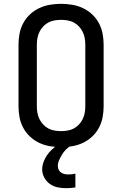

<svg xmlns="http://www.w3.org/2000/svg" viewBox="-20 -763 640 1006"><path d="M300 8Q271 8 241.5 3Q212 -2 185.5 -14.5Q159 -27 137.5 -47Q116 -67 102 -93Q88 -119 82.5 -148Q77 -177 77 -206V-529Q77 -558 82.5 -587Q88 -616 102 -642Q116 -668 137.5 -688Q159 -708 185.5 -720.5Q212 -733 241.5 -738Q271 -743 300 -743Q329 -743 358.5 -738Q388 -733 414.5 -720.5Q441 -708 462.5 -688Q484 -668 498 -642Q512 -616 517.5 -587Q523 -558 523 -529V-206Q523 -177 517.5 -148Q512 -119 498 -93Q484 -67 462.5 -47Q441 -27 414.5 -14.5Q388 -2 358.5 3Q329 8 300 8ZM300 -76Q317 -76 334.5 -79Q352 -82 367 -90Q382 -98 394 -111Q406 -124 413.5 -139.5Q421 -155 424 -172Q427 -189 427 -206V-529Q427 -546 424 -563Q421 -580 413.5 -595.5Q406 -611 394 -624Q382 -637 367 -645Q352 -653 334.5 -656Q317 -659 300 -659Q283 -659 265.5 -656Q248 -653 233 -645Q218 -637 206 -624Q194 -611 186.5 -595.5Q179 -580 176 -563Q173 -546 173 -529V-206Q173 -189 176 -172Q179 -155 186.5 -139.5Q194 -124 206 -111Q218 -98 233 -90Q248 -82 265.5 -79Q283 -76 300 -76ZM326 223Q304 223 282 218.5Q260 214 241.5 201Q223 188 212 167.5Q201 147 201 125Q201 105 208 86Q215 67 226.5 50Q238 33 253 19.5Q268 6 285 -6L289 -8H352V0Q338 8 326 20Q314 32 305.5 46Q297 60 290 75.5Q283 91 283 107Q283 117 287.5 126.5Q292 136 300.5 141.5Q309 147 318.5 149Q328 151 338 151Q348 151 357 150Q366 149 375 147V219Q363 221 351 222Q339 223 326 223Z"/></svg>

Font: Iosevka Aile Medium
Style: Regular
Weight: 500
Designer: Belleve Invis
Foundry: Belleve Invis
Version: Version 27.3.5; ttfautohint (v1.8.4)